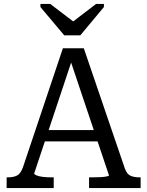

<svg xmlns="http://www.w3.org/2000/svg" viewBox="-20 -963 754 983"><path d="M309 -782H391L512 -927V-943H472L323 -829L384 -831L237 -943H187V-927ZM202 -297H488L498 -239H189ZM333 -676 349 -657 155 -75Q155 -70 167 -65Q179 -60 199 -57.5Q219 -55 242 -55H255V0H14V-55H20Q49 -55 67.5 -64.5Q86 -74 98 -108L302 -716H409L619 -101Q630 -71 648.5 -63Q667 -55 695 -55H700V0H436V-55H450Q473 -55 493 -56Q513 -57 525.5 -59.5Q538 -62 538 -65Z"/></svg>

Font: Roboto Serif
Style: Regular
Weight: 400
Designer: Greg Gazdowicz
Foundry: Commercial Type
Version: Version 1.008